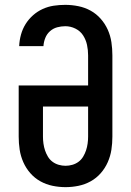

<svg xmlns="http://www.w3.org/2000/svg" viewBox="-20 -763 540 791"><path d="M250 8Q223 8 196.5 2.5Q170 -3 146.5 -16Q123 -29 105 -49.5Q87 -70 76 -95Q65 -120 61 -146.5Q57 -173 57 -200V-411H343V-535Q343 -557 338.5 -578Q334 -599 322.5 -617Q311 -635 291 -645Q271 -655 249 -655Q232 -655 215.5 -650.5Q199 -646 186 -634.5Q173 -623 166.5 -606.5Q160 -590 159 -573H59Q60 -597 66.5 -620.5Q73 -644 85.5 -664Q98 -684 116 -700Q134 -716 156 -726Q178 -736 201.5 -739.5Q225 -743 249 -743Q276 -743 303 -737.5Q330 -732 353.5 -719Q377 -706 395 -685.5Q413 -665 424 -640.5Q435 -616 439 -589Q443 -562 443 -535V-200Q443 -173 439 -146.5Q435 -120 424 -95Q413 -70 395 -49.5Q377 -29 353.5 -16Q330 -3 303.5 2.5Q277 8 250 8ZM250 -80Q264 -80 278 -84Q292 -88 303.5 -96.5Q315 -105 322.5 -117.5Q330 -130 334.5 -143.5Q339 -157 341 -171.5Q343 -186 343 -200V-324H157V-200Q157 -186 159 -171.5Q161 -157 165.5 -143.5Q170 -130 177.5 -117.5Q185 -105 196.5 -96.5Q208 -88 222 -84Q236 -80 250 -80Z"/></svg>

Font: Iosevka Curly Slab Semibold
Style: Regular
Weight: 600
Monospace: yes
Designer: Belleve Invis
Foundry: Belleve Invis
Version: Version 22.1.2; ttfautohint (v1.8.4)